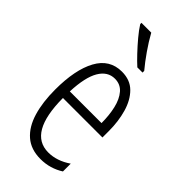

<svg xmlns="http://www.w3.org/2000/svg" viewBox="-244 -821 887 887"><g transform="rotate(45 199.5 -377.5)"><path d="M205 -542Q259 -542 292 -509Q325 -476 340.5 -422Q356 -368 356 -305V-263H98Q99 -37 228 -37Q284 -37 338 -74V-23Q313 -7 284.5 1.5Q256 10 224 10Q161 10 121.5 -24.5Q82 -59 63.5 -121Q45 -183 45 -265Q45 -395 85 -468.5Q125 -542 205 -542ZM205 -496Q158 -496 130.5 -449.5Q103 -403 99 -307H306Q306 -358 296 -401Q286 -444 263.5 -470Q241 -496 205 -496ZM173 -765Q194 -727 221.5 -687.5Q249 -648 275 -617V-606H241Q221 -624 196 -650.5Q171 -677 147.5 -705Q124 -733 109 -757V-765Z"/></g></svg>

Font: Noto Sans Sinhala UI ExtraCondensed Light
Style: Regular
Weight: 300
Width: 2
Designer: Jelle Bosma - Monotype Design Team
Foundry: Monotype Imaging Inc.
Version: Version 2.006; ttfautohint (v1.8.4.7-5d5b)